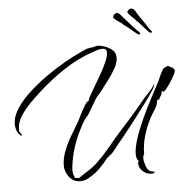

<svg xmlns="http://www.w3.org/2000/svg" viewBox="-50 -712 765 777"><g transform="rotate(-5 332.5 -324.0)"><path d="M533 -556Q529 -556 513.5 -569.5Q498 -583 481 -596Q477 -598 474 -601L467 -608Q466 -609 462 -611Q435 -629 435 -635Q435 -639 440 -644.5Q445 -650 451 -650Q460 -650 468 -639Q476 -629 490 -614Q504 -599 515 -586Q520 -580 528.5 -572Q537 -564 538 -562Q539 -561 539 -560Q539 -556 533 -556ZM580 -559Q576 -559 563 -574.5Q550 -590 535 -606Q531 -608 528 -612L522 -619Q521 -621 518 -623Q494 -645 494 -651Q495 -654 500.5 -659Q506 -664 512 -663Q521 -662 528 -650Q534 -639 545.5 -622Q557 -605 567 -591Q570 -584 577.5 -575Q585 -566 586 -564Q587 -563 587 -562Q586 -558 580 -559ZM246 15Q218 15 201 -6.5Q184 -28 184 -53Q184 -82 196 -113Q208 -144 225.5 -173Q243 -202 257 -226Q262 -235 271 -253.5Q280 -272 290.5 -289Q301 -306 310 -308V-309Q310 -310 309 -311Q308 -312 308 -313Q308 -313 308 -313.5Q308 -314 309 -314Q317 -330 331.5 -354Q346 -378 361.5 -405Q377 -432 387.5 -456Q398 -480 398 -496Q398 -511 380 -511Q370 -511 361 -508Q352 -505 343 -502Q280 -481 222.5 -443Q165 -405 116 -360Q97 -343 73.5 -319.5Q50 -296 33 -269.5Q16 -243 16 -215Q16 -204 20.5 -200.5Q25 -197 26 -189H25V-188Q12 -196 6.5 -210Q1 -224 1 -237Q1 -268 22 -300.5Q43 -333 77 -364Q111 -395 150 -422.5Q189 -450 226 -471Q263 -492 288 -503Q299 -508 309.5 -513Q320 -518 331 -519L345 -521Q347 -521 352.5 -523Q358 -525 359 -525Q374 -525 391.5 -519Q409 -513 422 -501.5Q435 -490 435 -472V-469Q435 -450 421 -425.5Q407 -401 389.5 -378.5Q372 -356 360 -340Q355 -333 348.5 -326.5Q342 -320 337 -312L305 -258Q301 -250 294 -242.5Q287 -235 282 -227Q278 -221 274 -213.5Q270 -206 266 -198Q247 -162 235 -124.5Q223 -87 218 -46Q218 -42 217.5 -39Q217 -36 217 -33Q217 -23 219 -16Q221 -9 225 0L241 2Q258 -10 275 -20.5Q292 -31 308 -44Q341 -74 369.5 -108.5Q398 -143 428 -177Q455 -206 481 -236Q507 -266 532 -297Q543 -309 554.5 -321Q566 -333 574 -346L577 -351V-348Q577 -341 562 -318.5Q547 -296 524.5 -266Q502 -236 478.5 -205.5Q455 -175 436 -151.5Q417 -128 410 -120Q403 -112 395.5 -101.5Q388 -91 380 -84L365 -72Q360 -68 355.5 -62Q351 -56 347 -51Q337 -41 328 -31Q319 -21 308 -13Q295 -3 279 6Q263 15 246 15ZM537 10Q515 10 499.5 -4.5Q484 -19 484 -41L488 -44V-47H487Q482 -52 480 -59.5Q478 -67 478 -74Q478 -100 490.5 -138Q503 -176 522.5 -218Q542 -260 561.5 -297Q581 -334 594 -358Q597 -364 602 -376Q607 -388 613 -399Q619 -410 623 -412Q627 -414 631 -416Q635 -418 639 -419Q646 -416 655.5 -410.5Q665 -405 665 -396Q665 -392 658.5 -379.5Q652 -367 642.5 -352.5Q633 -338 624.5 -327.5Q616 -317 612 -317L611 -315Q609 -320 605 -320Q605 -308 598.5 -299.5Q592 -291 592 -285Q590 -287 587 -287Q586 -287 586 -285L583 -283Q582 -266 570 -247.5Q558 -229 550 -214Q533 -181 522.5 -145Q512 -109 512 -71Q509 -68 508 -63.5Q507 -59 507 -55Q507 -45 512.5 -27.5Q518 -10 526 -4Q531 0 536 0.5Q541 1 546 2L547 3H549Q545 10 537 10ZM533 -556Q529 -556 513.5 -569.5Q498 -583 481 -596Q477 -598 474 -601L467 -608Q466 -609 462 -611Q435 -629 435 -635Q435 -639 440 -644.5Q445 -650 451 -650Q460 -650 468 -639Q476 -629 490 -614Q504 -599 515 -586Q520 -580 528.5 -572Q537 -564 538 -562Q539 -561 539 -560Q539 -556 533 -556Z"/></g></svg>

Font: Qwitcher Grypen
Style: Regular
Weight: 400
Designer: Robert E. Leuschke
Foundry: Robert E. Leuschke
Version: Version 1.100; ttfautohint (v1.8.3)